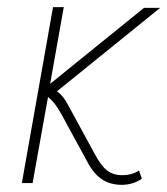

<svg xmlns="http://www.w3.org/2000/svg" viewBox="-20 -511 467 536"><path d="M41 0 128 -491H158L120 -277L382 -489H427L139 -256Q156 -245 170 -218L244 -82Q262 -48 279 -35Q296 -22 321 -22Q349 -22 368 -35L376 -12Q351 5 320 5Q289 5 266 -9.5Q243 -24 225 -57L151 -193Q133 -226 114 -240L71 0Z"/></svg>

Font: Livvic Thin
Style: Italic
Weight: 250
Italic angle: -10°
Designer: Jacques Le Bailly, Baron von Fonthausen
Version: Version 1.001; ttfautohint (v1.8.2)